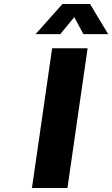

<svg xmlns="http://www.w3.org/2000/svg" viewBox="-20 -942 562 962"><path d="M140.1 0 241.2 -700.2H418.9L317.9 0ZM158.2 -771 293 -921.9H431.2L522 -771H397.9L352.1 -856L282.2 -771Z"/></svg>

Font: Trueno
Style: Bold Italic
Weight: 700
Designer: Julieta Ulanovsky
Foundry: Julieta Ulanovsky
Version: Version 3.001b | FøM Fix